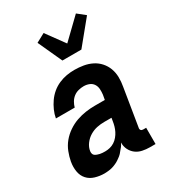

<svg xmlns="http://www.w3.org/2000/svg" viewBox="-189 -874 879 982"><g transform="rotate(-30 250.0 -383.0)"><path d="M135 8Q107 8 80.5 0Q54 -8 37 -27Q20 -46 15.5 -73.5Q11 -101 16 -129V-130Q21 -157 31.5 -184Q42 -211 60.5 -233.5Q79 -256 104 -273Q129 -290 156 -299.5Q183 -309 210.5 -313Q238 -317 265 -317H324L329 -345Q331 -361 330 -377.5Q329 -394 320.5 -407Q312 -420 297 -426Q282 -432 265 -432Q250 -432 234 -428Q218 -424 205 -414Q192 -404 183.5 -389.5Q175 -375 171 -360H60Q64 -383 74 -405.5Q84 -428 98 -448Q112 -468 131 -484Q150 -500 173 -510Q196 -520 219 -524Q242 -528 265 -528Q292 -528 318.5 -523.5Q345 -519 368 -507.5Q391 -496 408 -477Q425 -458 434 -434Q443 -410 443.5 -383Q444 -356 439 -329L403 -108Q402 -104 402.5 -100Q403 -96 405.5 -93Q408 -90 411.5 -89Q415 -88 419 -88H436V8H403Q381 8 359.5 3.5Q338 -1 321.5 -13.5Q305 -26 295.5 -45.5Q286 -65 287 -87Q281 -77 280 -74.5Q279 -72 275 -67Q271 -62 267 -57.5Q263 -53 259.5 -48.5Q256 -44 252 -39.5Q248 -35 243 -31Q238 -27 233 -23.5Q228 -20 223 -16.5Q218 -13 213 -10.5Q208 -8 202.5 -5.5Q197 -3 191.5 -1Q186 1 180.5 2.5Q175 4 169.5 5Q164 6 158.5 6.5Q153 7 147 7.5Q141 8 135 8ZM195 -88Q209 -88 223 -91.5Q237 -95 249.5 -103Q262 -111 272 -123Q282 -135 288.5 -148Q295 -161 299 -175Q303 -189 305 -203L308 -221H265Q243 -221 221.5 -216.5Q200 -212 180 -200Q160 -188 145.5 -168.5Q131 -149 128 -127Q127 -120 129 -112.5Q131 -105 137 -101Q143 -97 150 -94.5Q157 -92 164 -90.5Q171 -89 179 -88.5Q187 -88 195 -88ZM237 -600 172 -742 224 -770 302 -663 417 -774 462 -738 349 -600Z"/></g></svg>

Font: Iosevka SS18
Style: Bold Italic
Weight: 700
Italic angle: -9°
Monospace: yes
Designer: Belleve Invis
Foundry: Belleve Invis
Version: Version 25.1.1; ttfautohint (v1.8.4)